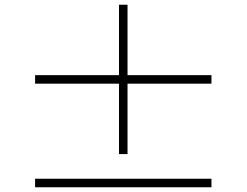

<svg xmlns="http://www.w3.org/2000/svg" viewBox="-20 -817 1040 810"><path d="M872 -500H518V-797H482V-500H128V-464H482V-167H518V-464H872ZM128 -63V-27H872V-63Z"/></svg>

Font: Noto Sans CJK JP Thin
Style: Regular
Weight: 250
Designer: Ryoko NISHIZUKA (kana & ideographs); Paul D. Hunt (Latin, Greek & Cyrillic); Wenlong ZHANG (bopomofo); Sandoll Communica
Foundry: Adobe Systems Incorporated
Version: Version 1.004;PS 1.004;hotconv 1.0.82;makeotf.lib2.5.63406